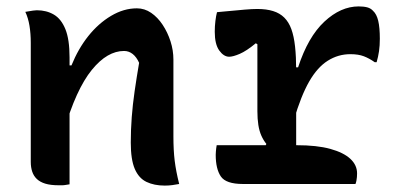

<svg xmlns="http://www.w3.org/2000/svg" viewBox="-20 -574 1240 599"><path d="M539 0Q528 2 517.5 3.5Q507 5 494 5Q461 5 437 -6.5Q413 -18 400.5 -47Q388 -76 388 -129Q388 -169 391 -208.5Q394 -248 400 -289.5Q406 -331 414 -378Q406 -396 394 -405.5Q382 -415 367 -415Q341 -415 316 -400.5Q291 -386 266.5 -356Q242 -326 220 -278Q198 -230 179 -163L178 -370H203Q224 -422 255.5 -461.5Q287 -501 326.5 -524.5Q366 -548 407 -548Q431 -548 451.5 -534Q472 -520 487.5 -496.5Q503 -473 512 -445Q521 -417 521 -388Q521 -348 521 -308.5Q521 -269 521 -229Q521 -189 521 -149Q521 -105 525 -72.5Q529 -40 539 0ZM197 1Q190 2 184.5 3Q179 4 174 4Q169 4 163 4Q138 4 121.5 -1Q105 -6 95 -15.5Q85 -25 80.5 -38.5Q76 -52 76 -69Q76 -119 76 -167Q76 -215 76 -260.5Q76 -306 76 -351Q76 -396 76 -441Q76 -469 72 -493.5Q68 -518 59 -537Q65 -538 71 -539Q77 -540 83.5 -541Q90 -542 95 -542Q125 -542 148 -528.5Q171 -515 184 -483Q197 -451 197 -395Q197 -328 197 -259Q197 -190 197 -124Q197 -58 197 1Z M804 -110 811 -125Q802 -136 795.5 -150.5Q789 -165 786 -184Q783 -203 783 -227Q783 -262 783 -296.5Q783 -331 783 -366Q783 -401 783 -436L778 -439Q749 -415 728 -406Q707 -397 695 -397Q678 -397 664 -416.5Q650 -436 650 -475Q650 -492 652 -508.5Q654 -525 657 -536Q667 -537 678 -538Q689 -539 700 -540Q711 -541 722 -542Q733 -543 743.5 -544Q754 -545 765 -545.5Q776 -546 783 -546Q811 -546 832 -539.5Q853 -533 867 -519Q881 -505 889 -483Q897 -461 900.5 -429Q904 -397 904 -355Q904 -323 904 -290.5Q904 -258 904 -225Q904 -192 904 -159Q904 -126 904 -94ZM897 -364H910Q941 -459 992 -506.5Q1043 -554 1099 -554Q1115 -554 1126 -551Q1137 -548 1144 -540Q1155 -530 1160 -509Q1165 -488 1165 -453Q1165 -432 1162.5 -414.5Q1160 -397 1155 -380H1149Q1132 -392 1115 -398.5Q1098 -405 1073 -405Q1035 -405 1002.5 -384.5Q970 -364 944.5 -319.5Q919 -275 897 -200ZM656 -121H905Q969 -121 1010.5 -109.5Q1052 -98 1073 -78.5Q1094 -59 1094 -33Q1094 -27 1093.5 -21.5Q1093 -16 1092 -10.5Q1091 -5 1089 0H738Q685 0 669 -23.5Q653 -47 653 -91Q653 -96 653.5 -101Q654 -106 654.5 -111Q655 -116 656 -121Z"/></svg>

Font: Recursive Monospace Casual SemiBold
Style: Regular
Weight: 600
Version: Version 1.047